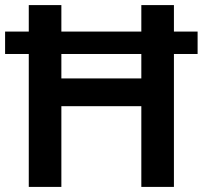

<svg xmlns="http://www.w3.org/2000/svg" viewBox="-20 -734 796 754"><path d="M93 0H221V-317H535V0H663V-522H756V-610H663V-714H535V-610H221V-714H93V-610H0V-522H93ZM221 -426V-522H535V-426Z"/></svg>

Font: Noto Sans Bamum SemiBold
Style: Regular
Weight: 600
Designer: Monotype Design Team
Foundry: Monotype Imaging Inc.
Version: Version 2.002